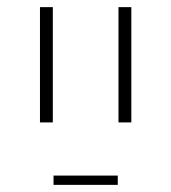

<svg xmlns="http://www.w3.org/2000/svg" viewBox="-20 -618 480 538"><path d="M130 -126H310V-100H130ZM312 -598H348V-275H312ZM92 -598H128V-275H92Z"/></svg>

Font: IBM Plex Sans Hebrew ExtraLight
Style: Regular
Weight: 200
Designer: Mike Abbink, Paul van der Laan, Pieter van Rosmalen, Yanek Iontef
Foundry: Bold Monday
Version: Version 1.2